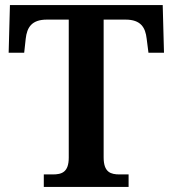

<svg xmlns="http://www.w3.org/2000/svg" viewBox="-20 -734 678 754"><path d="M152 0H485V-49H450C415 -49 387 -57 387 -116V-657H473C533 -657 551 -626 556 -582L563 -527H624L619 -714H19L14 -527H75L81 -582C86 -626 104 -657 164 -657H250V-115C250 -57 222 -49 187 -49H152Z"/></svg>

Font: Noto Serif Tamil SemiBold
Style: Italic
Weight: 600
Italic angle: -12°
Designer: Indian Type Foundry, Tom Grace, and the Monotype Design Team
Foundry: Monotype Imaging Inc.
Version: Version 2.003